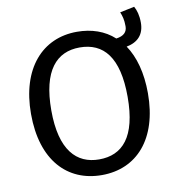

<svg xmlns="http://www.w3.org/2000/svg" viewBox="-86 -851 875 941"><g transform="rotate(-10 351.5 -380.5)"><path d="M346 12C519 12 637 -116 637 -344C637 -446 614 -528 574 -587C632 -598 663 -633 663 -691C663 -727 655 -754 644 -773L572 -758C580 -738 586 -720 586 -686C586 -658 569 -640 531 -635C483 -679 419 -701 346 -701C174 -701 55 -570 55 -343C55 -112 174 12 346 12ZM156 -343C156 -542 231 -623 346 -623C464 -623 536 -542 536 -344C536 -144 462 -66 346 -66C234 -66 156 -144 156 -343Z"/></g></svg>

Font: FiraGO Unicode
Style: Regular
Weight: 400
Designer: bBox Type
Foundry: bBox Type GmbH
Version: Version 1.001;PS 001.001;hotconv 1.0.88;makeotf.lib2.5.64775